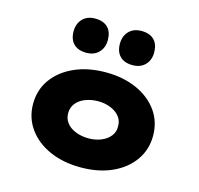

<svg xmlns="http://www.w3.org/2000/svg" viewBox="-117 -950 1125 1085"><g transform="rotate(15 445.5 -407.0)"><path d="M446 10Q343 10 263.5 -25.5Q184 -61 139 -124Q94 -187 94 -268Q94 -350 139 -412.5Q184 -475 263.5 -510.5Q343 -546 446 -546Q549 -546 628 -510.5Q707 -475 751.5 -412.5Q796 -350 796 -268Q796 -187 751.5 -124Q707 -61 628 -25.5Q549 10 446 10ZM447 -160Q486 -160 519.5 -173.5Q553 -187 572.5 -211.5Q592 -236 591 -268Q592 -301 572.5 -325.5Q553 -350 519.5 -363.5Q486 -377 447 -377Q406 -377 371.5 -363.5Q337 -350 318 -325.5Q299 -301 299 -268Q299 -236 318 -211.5Q337 -187 371.5 -173.5Q406 -160 447 -160ZM580 -624Q532 -624 506 -650Q480 -676 480 -723Q480 -768 507 -796Q534 -824 580 -824Q628 -824 654 -798.5Q680 -773 680 -724Q680 -680 653 -652Q626 -624 580 -624ZM309 -624Q261 -624 235 -650Q209 -676 209 -723Q209 -768 236 -796Q263 -824 309 -824Q357 -824 383 -798.5Q409 -773 409 -724Q409 -680 382 -652Q355 -624 309 -624Z"/></g></svg>

Font: Lexend Mega Black
Style: Regular
Weight: 900
Version: Version 1.007